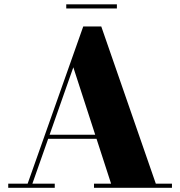

<svg xmlns="http://www.w3.org/2000/svg" viewBox="-20 -890 854 910"><path d="M198.5 -232V-251.5H498.5V-232ZM460 -764.5 718.5 -19.5H795V0H425.5V-19.5H506.5L327.5 -571L133.5 -19.5H239.5V0H19V-19.5H111L374.5 -764.5ZM294 -850V-869.5H534V-850Z"/></svg>

Font: Bodoni Moda 11pt ExtraBold
Style: Regular
Weight: 800
Designer: Owen Earl
Foundry: indestructible type
Version: Version 2.004